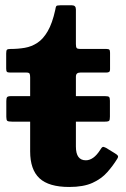

<svg xmlns="http://www.w3.org/2000/svg" viewBox="-20 -710 488 745"><path d="M23.5 -337Q10.5 -337 7.5 -333Q4.5 -329 4.5 -318V-256.5Q4.5 -244.5 8.2 -241.2Q12 -238 27 -238H386.5Q401 -238 403.8 -241.8Q406.5 -245.5 406.5 -257.5V-319Q406.5 -330 403.5 -333.5Q400.5 -337 387.5 -337ZM435 -94Q440 -102 437 -106.2Q434 -110.5 424.5 -116L391 -136.5Q381.5 -141.5 377.8 -139.5Q374 -137.5 369.5 -129.5Q355.5 -107.5 341.5 -97.8Q327.5 -88 313 -88Q294 -88 284.2 -101.2Q274.5 -114.5 274.5 -141.5V-412Q274.5 -421 279 -424.8Q283.5 -428.5 292 -428.5H392.5Q400 -428.5 403.5 -431Q407 -433.5 407 -440.5V-505.5Q407 -514.5 404.2 -517.2Q401.5 -520 393.5 -520H291.5Q280.5 -520 277.5 -523.8Q274.5 -527.5 274.5 -539V-673.5Q274.5 -689.5 259 -689.5H214Q200.5 -689.5 198.2 -686Q196 -682.5 194.5 -672Q183 -619.5 165.2 -589Q147.5 -558.5 125 -543.8Q102.5 -529 76.2 -524.5Q50 -520 21 -520Q10 -520 7 -517Q4 -514 4 -502.5V-444Q4 -434.5 6.8 -431.5Q9.5 -428.5 19 -428.5H82Q92.5 -428.5 94.8 -424.2Q97 -420 97 -409.5V-122.5Q97 -52 133.2 -18.2Q169.5 15.5 248.5 15.5Q304 15.5 339 -0.5Q374 -16.5 396.2 -41.8Q418.5 -67 435 -94Z"/></svg>

Font: Besley ExtraBold
Style: Regular
Weight: 800
Designer: Owen Earl
Foundry: indestructible type*
Version: Version 2.001